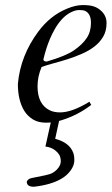

<svg xmlns="http://www.w3.org/2000/svg" viewBox="-20 -459 430 739"><path d="M210.9 -26.4Q257.3 -26.4 324.2 -67.4L331.1 -55.2Q279.8 -15.6 214.8 4.4Q186.5 13.2 157 13.2Q127.4 13.2 106.9 0.7Q86.4 -11.7 73.2 -32.7Q48.8 -72.8 48.8 -136.2Q58.6 -244.6 127 -336.9Q173.3 -399.4 238.3 -425.8Q271.5 -439.5 298.1 -439.5Q324.7 -439.5 339.4 -434.8Q354 -430.2 365.2 -420.9Q390.1 -400.9 390.1 -370.4Q390.1 -339.8 377.2 -317.9Q364.3 -295.9 343.3 -279.8Q322.3 -263.7 295.4 -252Q268.6 -240.2 241 -231.4Q213.4 -222.7 186.8 -215.6Q160.2 -208.5 140.1 -201.2Q124.5 -164.6 124.5 -126.5Q124.5 -58.1 170.9 -34.7Q187.5 -26.4 210.9 -26.4ZM147 -230.5Q147 -222.2 160.2 -222.2Q233.9 -243.7 265.6 -265.9Q297.4 -288.1 313.7 -312.5Q330.1 -336.9 330.1 -371.1Q330.1 -405.8 308.6 -416.5Q301.3 -420.4 285.4 -420.4Q269.5 -420.4 251.5 -410.9Q233.4 -401.4 218.8 -385.5Q204.1 -369.6 192.4 -349.6Q180.7 -329.6 171.9 -308.6Q157.2 -273.4 147 -230.5ZM110.4 259.8Q83 259.8 83 240.2Q83 238.3 87.9 233.2Q92.8 228 100.6 226.6Q168 213.9 179 208.3Q189.9 202.6 197.3 195.3Q213.9 178.7 213.9 162.4Q213.9 146 207.8 136.5Q201.7 127 192.9 120.1Q176.8 107.4 154.8 105L176.8 6.3H207.5L192.4 75.2Q247.1 89.8 261.7 128.4Q266.1 139.2 266.1 158.2Q266.1 177.2 252 197Q237.8 216.8 215.3 229.5Q175.8 252.4 110.4 259.8Z"/></svg>

Font: Cardo-Italic
Style: Italic
Weight: 400
Italic angle: -12°
Designer: David J. Perry
Foundry: David J. Perry
Version: Version 0.991